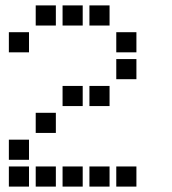

<svg xmlns="http://www.w3.org/2000/svg" viewBox="-20 -708 640 715"><path d="M114 -688Q113 -688 113 -688Q113 -688 113 -687V-614Q113 -613 113 -613Q113 -613 114 -613H187Q188 -613 188 -613Q188 -613 188 -614V-687Q188 -688 188 -688Q188 -688 187 -688ZM214 -688Q213 -688 213 -688Q213 -688 213 -687V-614Q213 -613 213 -613Q213 -613 214 -613H287Q288 -613 288 -613Q288 -613 288 -614V-687Q288 -688 288 -688Q288 -688 287 -688ZM314 -688Q313 -688 313 -688Q313 -688 313 -687V-614Q313 -613 313 -613Q313 -613 314 -613H387Q388 -613 388 -613Q388 -613 388 -614V-687Q388 -688 388 -688Q388 -688 387 -688ZM14 -588Q13 -588 13 -588Q13 -588 13 -587V-514Q13 -513 13 -513Q13 -513 14 -513H87Q88 -513 88 -513Q88 -513 88 -514V-587Q88 -588 88 -588Q88 -588 87 -588ZM414 -588Q413 -588 413 -588Q413 -588 413 -587V-514Q413 -513 413 -513Q413 -513 414 -513H487Q488 -513 488 -513Q488 -513 488 -514V-587Q488 -588 488 -588Q488 -588 487 -588ZM414 -488Q413 -488 413 -488Q413 -488 413 -487V-414Q413 -413 413 -413Q413 -413 414 -413H487Q488 -413 488 -413Q488 -413 488 -414V-487Q488 -488 488 -488Q488 -488 487 -488ZM214 -388Q213 -388 213 -388Q213 -388 213 -387V-314Q213 -313 213 -313Q213 -313 214 -313H287Q288 -313 288 -313Q288 -313 288 -314V-387Q288 -388 288 -388Q288 -388 287 -388ZM314 -388Q313 -388 313 -388Q313 -388 313 -387V-314Q313 -313 313 -313Q313 -313 314 -313H387Q388 -313 388 -313Q388 -313 388 -314V-387Q388 -388 388 -388Q388 -388 387 -388ZM114 -288Q113 -288 113 -288Q113 -288 113 -287V-214Q113 -213 113 -213Q113 -213 114 -213H187Q188 -213 188 -213Q188 -213 188 -214V-287Q188 -288 188 -288Q188 -288 187 -288ZM14 -188Q13 -188 13 -188Q13 -188 13 -187V-114Q13 -113 13 -113Q13 -113 14 -113H87Q88 -113 88 -113Q88 -113 88 -114V-187Q88 -188 88 -188Q88 -188 87 -188ZM14 -88Q13 -88 13 -88Q13 -88 13 -87V-14Q13 -13 13 -13Q13 -13 14 -13H87Q88 -13 88 -13Q88 -13 88 -14V-87Q88 -88 88 -88Q88 -88 87 -88ZM114 -88Q113 -88 113 -88Q113 -88 113 -87V-14Q113 -13 113 -13Q113 -13 114 -13H187Q188 -13 188 -13Q188 -13 188 -14V-87Q188 -88 188 -88Q188 -88 187 -88ZM214 -88Q213 -88 213 -88Q213 -88 213 -87V-14Q213 -13 213 -13Q213 -13 214 -13H287Q288 -13 288 -13Q288 -13 288 -14V-87Q288 -88 288 -88Q288 -88 287 -88ZM314 -88Q313 -88 313 -88Q313 -88 313 -87V-14Q313 -13 313 -13Q313 -13 314 -13H387Q388 -13 388 -13Q388 -13 388 -14V-87Q388 -88 388 -88Q388 -88 387 -88ZM414 -88Q413 -88 413 -88Q413 -88 413 -87V-14Q413 -13 413 -13Q413 -13 414 -13H487Q488 -13 488 -13Q488 -13 488 -14V-87Q488 -88 488 -88Q488 -88 487 -88Z"/></svg>

Font: Doto Black
Style: Bold
Weight: 700
Monospace: yes
Version: Version 1.000